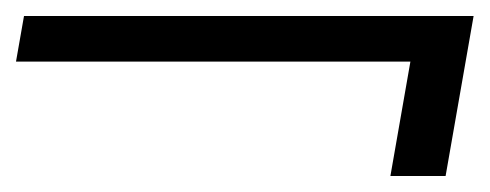

<svg xmlns="http://www.w3.org/2000/svg" viewBox="-29 -450 612 240"><path d="M459 -230 484 -373H-9L1 -430H563L528 -230Z"/></svg>

Font: DM Sans 24pt Light
Style: Italic
Weight: 300
Italic angle: -10°
Designer: Colophon Foundry, Jonny Pinhorn
Foundry: Colophon Foundry
Version: Version 4.004;gftools[0.9.30]